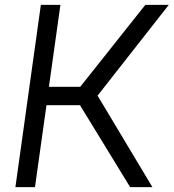

<svg xmlns="http://www.w3.org/2000/svg" viewBox="-20 -765 710 785"><path d="M512 0 307 -335H170L123 0H43L147 -745H227L180 -410H308L574 -745H670L379 -374L603 0Z"/></svg>

Font: Kosmopol Plus Jakarta Sans Italic It
Style: Regular
Weight: 400
Italic angle: -8.04999°
Designer: Gumpita Rahayu
Foundry: Tokotype
Version: Version 2.006